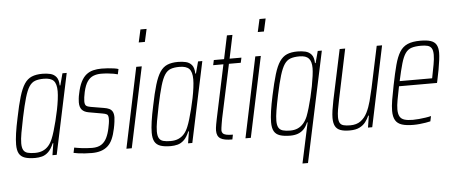

<svg xmlns="http://www.w3.org/2000/svg" viewBox="-57 -883 2867 1213"><g transform="rotate(-5 1376.5 -276.5)"><path d="M136 8Q96 8 71 -0.5Q46 -9 34.5 -29.5Q23 -50 23 -87Q23 -116 29 -158Q35 -200 47 -255Q63 -335 78.5 -386.5Q94 -438 113 -466.5Q132 -495 159.5 -506.5Q187 -518 227 -518Q254 -518 277 -512.5Q300 -507 314.5 -489.5Q329 -472 330 -435H334L354 -510H381L273 0H246L258 -75H254Q239 -39 220 -21Q201 -3 179.5 2.5Q158 8 136 8ZM138 -24Q166 -24 187 -33Q208 -42 223.5 -59.5Q239 -77 250 -104Q258 -123 266.5 -151.5Q275 -180 283.5 -213.5Q292 -247 299 -281.5Q306 -316 310 -347Q314 -378 314 -400Q314 -447 295.5 -466.5Q277 -486 233 -486Q200 -486 178 -478Q156 -470 140.5 -446.5Q125 -423 111.5 -377Q98 -331 82 -255Q70 -197 63 -157.5Q56 -118 56 -92Q56 -64 64.5 -49Q73 -34 91.5 -29Q110 -24 138 -24Z M495 8Q474 8 451.5 6.5Q429 5 410.5 2.5Q392 0 380 -3L387 -36Q394 -35 406 -32.5Q418 -30 433.5 -28.5Q449 -27 466 -25.5Q483 -24 500 -24Q536 -24 558 -38Q580 -52 593 -78.5Q606 -105 613 -140Q616 -154 618.5 -169Q621 -184 621 -198Q621 -221 611.5 -226.5Q602 -232 583 -235L498 -250Q469 -255 455 -271Q441 -287 441 -318Q441 -326 442.5 -341.5Q444 -357 448 -373Q457 -418 471.5 -446.5Q486 -475 505.5 -490.5Q525 -506 549.5 -512Q574 -518 602 -518Q622 -518 642 -516.5Q662 -515 680 -512.5Q698 -510 709 -506L702 -473Q693 -476 676 -479Q659 -482 638.5 -484Q618 -486 596 -486Q570 -486 548 -477.5Q526 -469 510 -446.5Q494 -424 484 -380Q480 -361 478 -347Q476 -333 476 -322Q476 -300 485 -293Q494 -286 513 -283L596 -269Q616 -266 629.5 -259.5Q643 -253 650 -240Q657 -227 657 -204Q657 -197 654.5 -176.5Q652 -156 647 -133Q639 -95 627 -68Q615 -41 596.5 -24.5Q578 -8 553 0Q528 8 495 8Z M851 -662 869 -743H908L890 -662ZM715 0 822 -510H857L749 0Z M996 8Q956 8 931 -0.5Q906 -9 894.5 -29.5Q883 -50 883 -87Q883 -116 889 -158Q895 -200 907 -255Q923 -335 938.5 -386.5Q954 -438 973 -466.5Q992 -495 1019.5 -506.5Q1047 -518 1087 -518Q1114 -518 1137 -512.5Q1160 -507 1174.5 -489.5Q1189 -472 1190 -435H1194L1214 -510H1241L1133 0H1106L1118 -75H1114Q1099 -39 1080 -21Q1061 -3 1039.5 2.5Q1018 8 996 8ZM998 -24Q1026 -24 1047 -33Q1068 -42 1083.5 -59.5Q1099 -77 1110 -104Q1118 -123 1126.5 -151.5Q1135 -180 1143.5 -213.5Q1152 -247 1159 -281.5Q1166 -316 1170 -347Q1174 -378 1174 -400Q1174 -447 1155.5 -466.5Q1137 -486 1093 -486Q1060 -486 1038 -478Q1016 -470 1000.5 -446.5Q985 -423 971.5 -377Q958 -331 942 -255Q930 -197 923 -157.5Q916 -118 916 -92Q916 -64 924.5 -49Q933 -34 951.5 -29Q970 -24 998 -24Z M1387 0Q1360 0 1341.5 -3.5Q1323 -7 1311.5 -14.5Q1300 -22 1294.5 -34.5Q1289 -47 1289 -65Q1289 -72 1290 -81.5Q1291 -91 1293.5 -104.5Q1296 -118 1300 -138L1372 -478H1307L1314 -510H1379L1410 -658H1445L1414 -510H1489L1482 -478H1407L1334 -137Q1331 -121 1328.5 -105.5Q1326 -90 1324.5 -79Q1323 -68 1323 -63Q1323 -52 1329.5 -44.5Q1336 -37 1351 -33.5Q1366 -30 1393 -30Z M1606 -662 1624 -743H1663L1645 -662ZM1470 0 1577 -510H1612L1504 0Z M1815 190 1870 -66H1866Q1855 -39 1839 -23Q1823 -7 1802 0.5Q1781 8 1754 8Q1714 8 1688.5 -0.5Q1663 -9 1651.5 -29.5Q1640 -50 1640 -87Q1640 -116 1646 -158Q1652 -200 1664 -255Q1681 -335 1696.5 -386.5Q1712 -438 1731.5 -466.5Q1751 -495 1778 -506.5Q1805 -518 1845 -518Q1872 -518 1895 -512.5Q1918 -507 1933 -489.5Q1948 -472 1949 -435H1953L1973 -510H1999L1850 190ZM1756 -24Q1783 -24 1803.5 -33Q1824 -42 1840 -60Q1856 -78 1867 -105Q1875 -126 1884 -156.5Q1893 -187 1901.5 -222Q1910 -257 1916.5 -291.5Q1923 -326 1927 -356Q1931 -386 1931 -405Q1931 -447 1913.5 -466.5Q1896 -486 1855 -486Q1821 -486 1798 -478Q1775 -470 1759 -446.5Q1743 -423 1729 -377Q1715 -331 1699 -255Q1687 -198 1680.5 -158.5Q1674 -119 1674 -93Q1674 -65 1682.5 -50Q1691 -35 1709.5 -29.5Q1728 -24 1756 -24Z M2131 8Q2094 8 2071.5 -0.5Q2049 -9 2039 -28.5Q2029 -48 2029 -80Q2029 -100 2033 -128Q2037 -156 2044 -190L2112 -510H2147L2081 -195Q2073 -158 2068.5 -130.5Q2064 -103 2064 -83Q2064 -59 2071 -46Q2078 -33 2094.5 -28.5Q2111 -24 2137 -24Q2177 -24 2203 -43Q2229 -62 2245 -94Q2261 -126 2271.5 -165.5Q2282 -205 2291 -246L2347 -510H2381L2274 0H2247L2259 -75H2255Q2246 -54 2231.5 -35Q2217 -16 2193 -4Q2169 8 2131 8Z M2535 8Q2490 8 2462 -1Q2434 -10 2421 -32Q2408 -54 2408 -92Q2408 -121 2414.5 -160.5Q2421 -200 2432 -254Q2447 -329 2460.5 -379.5Q2474 -430 2493 -460.5Q2512 -491 2543 -504.5Q2574 -518 2624 -518Q2665 -518 2689.5 -510Q2714 -502 2725 -483Q2736 -464 2736 -432Q2736 -414 2732.5 -386.5Q2729 -359 2723 -325.5Q2717 -292 2709 -256L2706 -243H2465Q2455 -194 2448.5 -158.5Q2442 -123 2442 -98Q2442 -70 2451 -53.5Q2460 -37 2480.5 -30.5Q2501 -24 2534 -24Q2552 -24 2573 -26Q2594 -28 2614.5 -31Q2635 -34 2650 -38L2643 -5Q2631 -2 2613 1Q2595 4 2574.5 6Q2554 8 2535 8ZM2472 -275H2678L2682 -296Q2688 -326 2694.5 -361Q2701 -396 2701 -422Q2701 -450 2692.5 -463.5Q2684 -477 2667.5 -481.5Q2651 -486 2626 -486Q2589 -486 2565.5 -478.5Q2542 -471 2526.5 -449Q2511 -427 2499 -385.5Q2487 -344 2472 -275Z"/></g></svg>

Font: Saira Condensed Thin
Style: Italic
Weight: 250
Width: 3
Italic angle: -12°
Designer: Hector Gatti with collaboration of the Omnibus-Type team
Foundry: Omnibus-Type
Version: Version 1.101